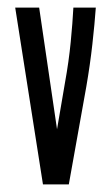

<svg xmlns="http://www.w3.org/2000/svg" viewBox="-20 -485 290 505"><path d="M93 0 20 -465H83L130 -145L151 -268Q161 -323 166 -374.5Q171 -426 173 -465H232Q229 -423 223 -369Q217 -315 207 -257L161 0Z"/></svg>

Font: Inconsolata UltraCondensed Bold
Style: Regular
Weight: 700
Width: 1
Monospace: yes
Designer: Raph Levien, Cyreal, Brenton Simpson
Foundry: Raph Levien, Cyreal, Google
Version: Version 3.001; ttfautohint (v1.8.2.53-6de2)